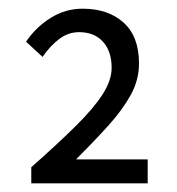

<svg xmlns="http://www.w3.org/2000/svg" viewBox="-20 -817 407 442"><path d="M52 -395V-432Q113 -486 154 -526.5Q195 -567 216 -599.5Q237 -632 237 -661Q237 -699 217 -721Q197 -743 162 -743Q137 -743 116 -727Q95 -711 78 -686L40 -721Q63 -755 97 -776Q131 -797 170 -797Q229 -797 264.5 -765Q300 -733 300 -671Q300 -633 281 -598.5Q262 -564 229.5 -528Q197 -492 155 -450H320V-395Z"/></svg>

Font: Source Sans 3 ExtraLight
Style: Regular
Weight: 400
Version: Version 3.052;hotconv 1.1.0;makeotfexe 2.6.0